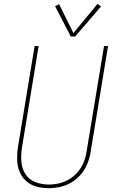

<svg xmlns="http://www.w3.org/2000/svg" viewBox="-20 -976 616 1004"><path d="M234 8Q265 8 296 1Q327 -6 355 -23Q383 -40 404.5 -66Q426 -92 437.5 -121.5Q449 -151 454 -182L545 -735H524L433 -185Q429 -157 418.5 -130Q408 -103 389 -79.5Q370 -56 344 -40Q318 -24 290 -17.5Q262 -11 234 -11Q198 -11 164.5 -24Q131 -37 112.5 -66.5Q94 -96 91.5 -132.5Q89 -169 95 -205L182 -735H161L74 -208Q69 -175 69.5 -142.5Q70 -110 81.5 -80.5Q93 -51 116 -30Q139 -9 170 -0.5Q201 8 234 8ZM350 -785H373L508 -942L490 -956L364 -803L289 -954L268 -944Z"/></svg>

Font: Iosevka Sparkle Thin
Style: Italic
Weight: 100
Italic angle: -9°
Designer: Belleve Invis
Foundry: Belleve Invis
Version: Version 4.5.0; ttfautohint (v1.8.3)